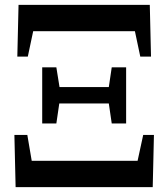

<svg xmlns="http://www.w3.org/2000/svg" viewBox="-20 -767 689 787"><path d="M44 0H606L611 -214H567L544 -108H110L92 -214H39ZM51 -535H94L116 -639H533L555 -535H599L594 -747H56ZM438 -261H497V-491H438L426 -410H224L211 -491H153V-261H211L223 -343H426Z"/></svg>

Font: Noto Serif SC Black
Style: Regular
Weight: 900
Designer: Ryoko NISHIZUKA 西塚涼子 (kana & ideographs); Frank Grießhammer (Latin, Greek & Cyrillic); Wenlong ZHANG 张文龙 (bopomofo); San
Foundry: Adobe
Version: Version 2.001;hotconv 1.1.0;makeotfexe 2.6.0